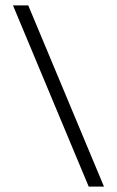

<svg xmlns="http://www.w3.org/2000/svg" viewBox="-20 -690 432 710"><path d="M364.5 0H308L28 -670H84.5Z"/></svg>

Font: Newsreader 16pt
Style: Regular
Weight: 400
Designer: Hugues Gentile
Foundry: Production Type
Version: Version 1.003